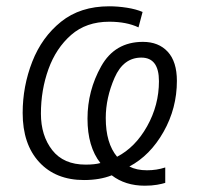

<svg xmlns="http://www.w3.org/2000/svg" viewBox="-20 -562 634 610"><path d="M440 28Q462 28 479 25Q496 22 505 19V-30Q478 -21 447 -21Q414 -21 391 -33Q457 -68 499.5 -143Q542 -218 542 -305Q542 -366 513 -397.5Q484 -429 434 -429Q345 -429 301.5 -351.5Q258 -274 258 -185Q258 -96 299 -44Q281 -39 252 -39Q182 -39 146 -85Q110 -131 110 -201Q110 -276 134 -342.5Q158 -409 206 -451Q254 -493 327 -493Q382 -493 420 -475L433 -524Q412 -533 383 -537.5Q354 -542 327 -542Q235 -542 174 -493Q113 -444 82.5 -366Q52 -288 52 -203Q52 -104 104.5 -47Q157 10 247 10Q297 10 335 -5Q378 28 440 28ZM352 -64Q316 -107 316 -187Q316 -251 344 -315Q372 -379 429 -379Q485 -379 485 -304Q485 -228 447.5 -161Q410 -94 352 -64Z"/></svg>

Font: Noto Sans UI Light
Style: Italic
Weight: 300
Italic angle: -12°
Designer: Monotype Design Team
Foundry: Monotype Imaging Inc.
Version: Version 1.901